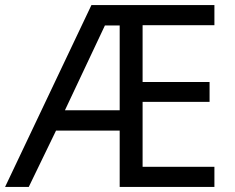

<svg xmlns="http://www.w3.org/2000/svg" viewBox="-21 -734 922 754"><path d="M821 0V-79H539V-334H802V-412H539V-635H821V-714H338L-1 0H92L199 -221H449V0ZM234 -301 391 -634H449V-301Z"/></svg>

Font: Noto Sans Hebrew Droid Medium
Style: Regular
Weight: 500
Designer: Monotype Design Team
Foundry: Monotype Imaging Inc.
Version: Version 1.100